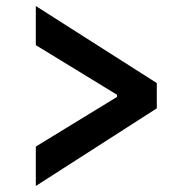

<svg xmlns="http://www.w3.org/2000/svg" viewBox="-20 -613 640 638"><path d="M99 5V-126L369 -291V-298L99 -463V-593L501 -337V-253Z"/></svg>

Font: IBM Plex Sans SemiBold
Style: Regular
Weight: 600
Designer: Mike Abbink, Paul van der Laan, Pieter van Rosmalen
Foundry: Bold Monday
Version: Version 3.201